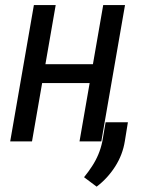

<svg xmlns="http://www.w3.org/2000/svg" viewBox="-20 -548 579 744"><path d="M356.4 -299.3 343.3 -226.1H125.5L138.2 -299.3ZM195.8 -528.3 104 0H19.5L111.3 -528.3ZM464.4 -528.3 372.6 0H288.1L379.9 -528.3ZM475.6 -74.2 463.9 -2Q455.6 51.3 426.3 97.2Q397 143.1 354.5 175.3L305.7 138.7Q322.8 117.7 336.9 95.9Q351.1 74.2 361.1 50.3Q371.1 26.4 376.5 0L389.2 -74.2Z"/></svg>

Font: Roboto Condensed
Style: Italic
Weight: 400
Italic angle: -12°
Designer: Christian Robertson
Foundry: Google
Version: Version 3.0